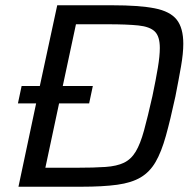

<svg xmlns="http://www.w3.org/2000/svg" viewBox="-20 -708 741 728"><path d="M50 0 117 -316H48L62 -382H131L197 -688H406Q508 -688 566.5 -676.5Q625 -665 650 -633.5Q675 -602 675 -542Q675 -506 666.5 -457Q658 -408 645 -342Q626 -254 609 -193Q592 -132 570 -94Q548 -56 513.5 -35.5Q479 -15 424.5 -7.5Q370 0 289 0ZM152 -72H272Q337 -72 380 -75Q423 -78 450 -91Q477 -104 494.5 -133Q512 -162 526 -213Q540 -264 558 -344Q571 -406 578.5 -451Q586 -496 586 -526Q586 -570 567 -588.5Q548 -607 504.5 -611.5Q461 -616 388 -616H268L218 -382H332L318 -316H204Z"/></svg>

Font: Saira
Style: Italic
Weight: 400
Italic angle: -12°
Designer: Hector Gatti with collaboration of the Omnibus-Type team
Foundry: Omnibus-Type
Version: Version 1.100; ttfautohint (v1.8.3)